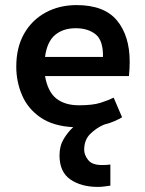

<svg xmlns="http://www.w3.org/2000/svg" viewBox="-20 -491 572 755"><path d="M365 244Q299 244 256.5 214.5Q214 185 214 120Q214 83 230.5 55.5Q247 28 268 9Q189 5 139.5 -29Q90 -63 67 -116Q44 -169 44 -229Q44 -304 74.5 -358Q105 -412 159 -441.5Q213 -471 281 -471Q390 -471 440 -410.5Q490 -350 490 -248Q490 -221 487 -192H157Q168 -130 201.5 -103.5Q235 -77 291 -77Q345 -77 376 -87Q407 -97 427 -107L460 -30Q449 -23 431 -15Q413 -7 389 -1Q359 12 335 35.5Q311 59 311 98Q311 118 326.5 138Q342 158 381 158Q388 158 398.5 157.5Q409 157 414 156V239Q405 240 392 242Q379 244 365 244ZM157 -267H385Q386 -332 356 -356Q326 -380 278 -380Q228 -380 196.5 -353.5Q165 -327 157 -267Z"/></svg>

Font: Alata
Style: Regular
Weight: 400
Designer: Spyros Zevelakis, Eben Sorkin
Foundry: Spyros Zevelakis
Version: Version 1.005; ttfautohint (v1.8.4.7-5d5b)